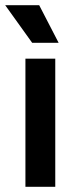

<svg xmlns="http://www.w3.org/2000/svg" viewBox="-25 -720 306 740"><path d="M73 0V-494H188V0ZM99 -555 -5 -700H126L201 -555Z"/></svg>

Font: Space Grotesk SemiBold
Style: Regular
Weight: 600
Designer: Florian Karsten
Foundry: Florian Karsten
Version: Version 2.000